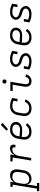

<svg xmlns="http://www.w3.org/2000/svg" viewBox="1867 -2728 1019 4887"><g transform="rotate(-90 2376.5 -284.5)"><path d="M-47 205V147H18L120 -472H63V-530H195L180 -439Q194 -462 213.5 -482Q233 -502 256.5 -514.5Q280 -527 305.5 -532.5Q331 -538 356 -538Q384 -538 411 -530.5Q438 -523 458 -506Q478 -489 490 -464.5Q502 -440 506.5 -413.5Q511 -387 509.5 -358.5Q508 -330 504 -302L485 -192Q481 -166 473 -140.5Q465 -115 450.5 -91.5Q436 -68 415.5 -48Q395 -28 371 -15.5Q347 -3 320.5 2.5Q294 8 268 8Q241 8 216 1Q191 -6 172 -22Q153 -38 141.5 -60.5Q130 -83 125 -108L83 147H163V205ZM253 -50Q274 -50 294 -54Q314 -58 332.5 -67.5Q351 -77 367 -92Q383 -107 394.5 -125Q406 -143 412 -162.5Q418 -182 422 -202L440 -312Q443 -332 444 -353Q445 -374 440.5 -393.5Q436 -413 426 -430Q416 -447 400 -458.5Q384 -470 364 -475Q344 -480 323 -480Q304 -480 285 -476.5Q266 -473 248 -464Q230 -455 214.5 -440.5Q199 -426 188.5 -409Q178 -392 172 -373Q166 -354 163 -335L144 -225Q141 -204 140 -183Q139 -162 142.5 -142Q146 -122 154.5 -104Q163 -86 178 -73.5Q193 -61 212.5 -55.5Q232 -50 253 -50Z M734 0 812 -472H712V-530H887L869 -422Q882 -446 899.5 -468.5Q917 -491 940 -507Q963 -523 989 -530.5Q1015 -538 1042 -538Q1059 -538 1076 -536Q1093 -534 1106.5 -525.5Q1120 -517 1127.5 -502Q1135 -487 1137 -470.5Q1139 -454 1137 -436.5Q1135 -419 1132 -402H1067Q1068 -412 1069.5 -421.5Q1071 -431 1070 -440.5Q1069 -450 1065.5 -458.5Q1062 -467 1054.5 -472Q1047 -477 1037.5 -478.5Q1028 -480 1018 -480Q996 -480 974 -474Q952 -468 933 -455Q914 -442 899.5 -423.5Q885 -405 874.5 -384Q864 -363 858 -342Q852 -321 849 -299L799 0Z M1470 8Q1447 8 1423.5 5Q1400 2 1378.5 -5Q1357 -12 1338.5 -24.5Q1320 -37 1305.5 -53.5Q1291 -70 1282 -91Q1273 -112 1269 -134.5Q1265 -157 1266.5 -180.5Q1268 -204 1272 -228L1290 -338Q1294 -365 1303.5 -392Q1313 -419 1329.5 -443Q1346 -467 1368.5 -486.5Q1391 -506 1417.5 -518Q1444 -530 1472 -534Q1500 -538 1527 -538Q1553 -538 1578.5 -534Q1604 -530 1626.5 -521Q1649 -512 1668 -496.5Q1687 -481 1698.5 -459.5Q1710 -438 1714 -413Q1718 -388 1714 -362Q1711 -341 1700.5 -320.5Q1690 -300 1674 -284Q1658 -268 1638 -257Q1618 -246 1597 -240Q1576 -234 1554.5 -232Q1533 -230 1512 -230Q1490 -230 1468.5 -230.5Q1447 -231 1425 -232Q1403 -233 1381.5 -235Q1360 -237 1339 -242L1335 -218Q1332 -196 1332 -174Q1332 -152 1338 -132Q1344 -112 1357 -95.5Q1370 -79 1387.5 -68.5Q1405 -58 1426.5 -54Q1448 -50 1471 -50Q1493 -50 1515.5 -54.5Q1538 -59 1559 -69.5Q1580 -80 1597.5 -97Q1615 -114 1628 -134L1685 -108Q1668 -80 1644 -57Q1620 -34 1591.5 -19Q1563 -4 1532 2Q1501 8 1470 8ZM1523 -285Q1536 -285 1549.5 -286.5Q1563 -288 1576.5 -292.5Q1590 -297 1602.5 -304Q1615 -311 1625 -321.5Q1635 -332 1641.5 -345Q1648 -358 1650 -371Q1653 -387 1650 -403Q1647 -419 1639 -432.5Q1631 -446 1618.5 -455Q1606 -464 1591 -469.5Q1576 -475 1559.5 -477.5Q1543 -480 1527 -480Q1507 -480 1486 -476.5Q1465 -473 1446 -464Q1427 -455 1410.5 -440Q1394 -425 1382 -407Q1370 -389 1363.5 -369Q1357 -349 1354 -328L1349 -300Q1370 -295 1391.5 -293Q1413 -291 1435 -290Q1457 -289 1479 -287Q1501 -285 1523 -285ZM1532 -591 1493 -629 1644 -774 1692 -726Z M2064 8Q2040 8 2017.5 5Q1995 2 1973.5 -5.5Q1952 -13 1934 -25.5Q1916 -38 1902.5 -55Q1889 -72 1880.5 -92.5Q1872 -113 1868.5 -135.5Q1865 -158 1866.5 -181.5Q1868 -205 1872 -228L1890 -338Q1894 -365 1903 -391.5Q1912 -418 1928 -441.5Q1944 -465 1966 -484.5Q1988 -504 2014 -516Q2040 -528 2067 -533Q2094 -538 2121 -538Q2149 -538 2176 -534Q2203 -530 2228 -523Q2253 -516 2277.5 -506.5Q2302 -497 2326 -485L2304 -350H2238L2255 -452Q2224 -464 2190.5 -472Q2157 -480 2122 -480Q2122 -480 2122 -480Q2122 -480 2122 -480Q2102 -480 2082 -476Q2062 -472 2043 -462.5Q2024 -453 2008 -438.5Q1992 -424 1981 -406Q1970 -388 1963.5 -368Q1957 -348 1954 -328L1935 -218Q1932 -197 1931.5 -175Q1931 -153 1936.5 -133.5Q1942 -114 1954 -97Q1966 -80 1983 -69.5Q2000 -59 2021 -54.5Q2042 -50 2064 -50Q2089 -50 2115.5 -56.5Q2142 -63 2164.5 -79Q2187 -95 2203.5 -117Q2220 -139 2231 -164L2291 -143Q2277 -109 2254 -79.5Q2231 -50 2200 -29.5Q2169 -9 2133.5 -0.5Q2098 8 2064 8Z M2757 8Q2733 8 2709.5 3Q2686 -2 2667.5 -14.5Q2649 -27 2636 -46Q2623 -65 2617 -87Q2611 -109 2611.5 -133.5Q2612 -158 2616 -182L2664 -472H2505V-530H2739L2680 -173Q2676 -151 2677 -128.5Q2678 -106 2687.5 -88Q2697 -70 2716 -60Q2735 -50 2757 -50Q2776 -50 2795 -57.5Q2814 -65 2828.5 -79Q2843 -93 2852.5 -110.5Q2862 -128 2868 -147L2929 -129Q2920 -101 2904.5 -75.5Q2889 -50 2865.5 -30Q2842 -10 2813.5 -1Q2785 8 2757 8ZM2745 -628Q2733 -628 2721.5 -632.5Q2710 -637 2703 -646Q2696 -655 2694 -667.5Q2692 -680 2694 -693Q2695 -701 2699.5 -709.5Q2704 -718 2711.5 -723Q2719 -728 2728 -730Q2737 -732 2745 -732Q2758 -732 2769.5 -727.5Q2781 -723 2788 -714Q2795 -705 2797 -692.5Q2799 -680 2797 -667Q2795 -659 2790.5 -650.5Q2786 -642 2778.5 -637Q2771 -632 2762.5 -630Q2754 -628 2745 -628Z M3259 8Q3203 8 3150 -6Q3097 -20 3049 -45L3073 -187H3138L3120 -78Q3153 -65 3187.5 -57.5Q3222 -50 3259 -50Q3280 -50 3301.5 -53Q3323 -56 3343.5 -64.5Q3364 -73 3381 -89.5Q3398 -106 3401 -128Q3405 -147 3397 -164.5Q3389 -182 3375.5 -194Q3362 -206 3344.5 -213Q3327 -220 3309 -225.5Q3291 -231 3273 -236Q3255 -241 3237.5 -247Q3220 -253 3203.5 -262Q3187 -271 3173 -282Q3159 -293 3147.5 -307.5Q3136 -322 3128.5 -338.5Q3121 -355 3118 -374Q3115 -393 3118 -412Q3123 -444 3144.5 -470Q3166 -496 3195 -511.5Q3224 -527 3255 -532.5Q3286 -538 3317 -538Q3373 -538 3425.5 -523.5Q3478 -509 3526 -485L3504 -350H3438L3455 -452Q3423 -465 3388.5 -472.5Q3354 -480 3318 -480Q3297 -480 3276.5 -477Q3256 -474 3236.5 -465Q3217 -456 3201 -439.5Q3185 -423 3182 -403Q3179 -383 3186.5 -365.5Q3194 -348 3207.5 -336Q3221 -324 3238 -317Q3255 -310 3273 -304.5Q3291 -299 3309.5 -294.5Q3328 -290 3345.5 -283.5Q3363 -277 3379.5 -268.5Q3396 -260 3410 -248.5Q3424 -237 3435.5 -223Q3447 -209 3455 -192.5Q3463 -176 3465.5 -157Q3468 -138 3465 -118Q3462 -97 3450.5 -77.5Q3439 -58 3422 -43Q3405 -28 3385 -18Q3365 -8 3343.5 -2.5Q3322 3 3301 5.5Q3280 8 3259 8Z M3870 8Q3847 8 3823.5 5Q3800 2 3778.5 -5Q3757 -12 3738.5 -24.5Q3720 -37 3705.5 -53.5Q3691 -70 3682 -91Q3673 -112 3669 -134.5Q3665 -157 3666.5 -180.5Q3668 -204 3672 -228L3690 -338Q3694 -365 3703.5 -392Q3713 -419 3729.5 -443Q3746 -467 3768.5 -486.5Q3791 -506 3817.5 -518Q3844 -530 3872 -534Q3900 -538 3927 -538Q3953 -538 3978.5 -534Q4004 -530 4026.5 -521Q4049 -512 4068 -496.5Q4087 -481 4098.5 -459.5Q4110 -438 4114 -413Q4118 -388 4114 -362Q4111 -341 4100.5 -320.5Q4090 -300 4074 -284Q4058 -268 4038 -257Q4018 -246 3997 -240Q3976 -234 3954.5 -232Q3933 -230 3912 -230Q3890 -230 3868.5 -230.5Q3847 -231 3825 -232Q3803 -233 3781.5 -235Q3760 -237 3739 -242L3735 -218Q3732 -196 3732 -174Q3732 -152 3738 -132Q3744 -112 3757 -95.5Q3770 -79 3787.5 -68.5Q3805 -58 3826.5 -54Q3848 -50 3871 -50Q3893 -50 3915.5 -54.5Q3938 -59 3959 -69.5Q3980 -80 3997.5 -97Q4015 -114 4028 -134L4085 -108Q4068 -80 4044 -57Q4020 -34 3991.5 -19Q3963 -4 3932 2Q3901 8 3870 8ZM3923 -285Q3936 -285 3949.5 -286.5Q3963 -288 3976.5 -292.5Q3990 -297 4002.5 -304Q4015 -311 4025 -321.5Q4035 -332 4041.5 -345Q4048 -358 4050 -371Q4053 -387 4050 -403Q4047 -419 4039 -432.5Q4031 -446 4018.5 -455Q4006 -464 3991 -469.5Q3976 -475 3959.5 -477.5Q3943 -480 3927 -480Q3907 -480 3886 -476.5Q3865 -473 3846 -464Q3827 -455 3810.5 -440Q3794 -425 3782 -407Q3770 -389 3763.5 -369Q3757 -349 3754 -328L3749 -300Q3770 -295 3791.5 -293Q3813 -291 3835 -290Q3857 -289 3879 -287Q3901 -285 3923 -285Z M4459 8Q4403 8 4350 -6Q4297 -20 4249 -45L4273 -187H4338L4320 -78Q4353 -65 4387.5 -57.5Q4422 -50 4459 -50Q4480 -50 4501.5 -53Q4523 -56 4543.5 -64.5Q4564 -73 4581 -89.5Q4598 -106 4601 -128Q4605 -147 4597 -164.5Q4589 -182 4575.5 -194Q4562 -206 4544.5 -213Q4527 -220 4509 -225.5Q4491 -231 4473 -236Q4455 -241 4437.5 -247Q4420 -253 4403.5 -262Q4387 -271 4373 -282Q4359 -293 4347.5 -307.5Q4336 -322 4328.5 -338.5Q4321 -355 4318 -374Q4315 -393 4318 -412Q4323 -444 4344.5 -470Q4366 -496 4395 -511.5Q4424 -527 4455 -532.5Q4486 -538 4517 -538Q4573 -538 4625.5 -523.5Q4678 -509 4726 -485L4704 -350H4638L4655 -452Q4623 -465 4588.5 -472.5Q4554 -480 4518 -480Q4497 -480 4476.5 -477Q4456 -474 4436.5 -465Q4417 -456 4401 -439.5Q4385 -423 4382 -403Q4379 -383 4386.5 -365.5Q4394 -348 4407.5 -336Q4421 -324 4438 -317Q4455 -310 4473 -304.5Q4491 -299 4509.5 -294.5Q4528 -290 4545.5 -283.5Q4563 -277 4579.5 -268.5Q4596 -260 4610 -248.5Q4624 -237 4635.5 -223Q4647 -209 4655 -192.5Q4663 -176 4665.5 -157Q4668 -138 4665 -118Q4662 -97 4650.5 -77.5Q4639 -58 4622 -43Q4605 -28 4585 -18Q4565 -8 4543.5 -2.5Q4522 3 4501 5.5Q4480 8 4459 8Z"/></g></svg>

Font: Iosevka Slab Light Extended
Style: Italic
Weight: 300
Width: 7
Italic angle: -9°
Monospace: yes
Designer: Belleve Invis
Foundry: Belleve Invis
Version: Version 11.1.0; ttfautohint (v1.8.3)